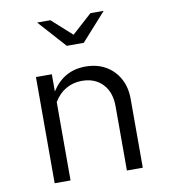

<svg xmlns="http://www.w3.org/2000/svg" viewBox="-82 -800 764 869"><g transform="rotate(-10 300.0 -365.0)"><path d="M99 0V-488H172V-409Q228 -496 327 -496Q380 -496 419.5 -473.5Q459 -451 481.5 -410.5Q504 -370 504 -316V0H431V-295Q431 -360 395.5 -397.5Q360 -435 300 -435Q260 -435 227 -416Q194 -397 172 -360V0ZM261 -603 147 -730H208L300 -647L392 -730H453L339 -603Z"/></g></svg>

Font: Red Hat Mono
Style: Regular
Weight: 400
Designer: Pentagram, MCKL
Foundry: Pentagram, MCKL
Version: Version 1.023